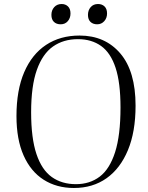

<svg xmlns="http://www.w3.org/2000/svg" viewBox="-20 -922 735 956"><path d="M62 -344Q62 -473 100.5 -562.5Q139 -652 209.5 -698.5Q280 -745 376 -745Q503 -745 579 -656Q655 -567 655 -396Q655 -266 617 -174.5Q579 -83 510.5 -34.5Q442 14 348 14Q262 14 197.5 -27Q133 -68 97.5 -148Q62 -228 62 -344ZM135 -363Q135 -234 161.5 -155Q188 -76 238 -40.5Q288 -5 358 -5Q427 -5 476.5 -42.5Q526 -80 553 -164Q580 -248 580 -387Q580 -510 555.5 -584.5Q531 -659 483.5 -693Q436 -727 368 -727Q296 -727 244 -690.5Q192 -654 163.5 -574Q135 -494 135 -363ZM236 -848Q236 -871 250 -886.5Q264 -902 287 -902Q306 -902 318.5 -890Q331 -878 331 -855Q331 -832 317.5 -816.5Q304 -801 282 -801Q261 -801 248.5 -813Q236 -825 236 -848ZM418 -848Q418 -871 431.5 -886.5Q445 -902 468 -902Q488 -902 500.5 -890Q513 -878 513 -855Q513 -832 499 -816.5Q485 -801 464 -801Q443 -801 430.5 -813Q418 -825 418 -848Z"/></svg>

Font: Literata 72pt Light
Style: Italic
Weight: 300
Italic angle: -2°
Designer: Latin by Veronika Burian and Jose Scaglione. Greek by Irene Vlachou. Cyrillic by Vera Evstafieva
Foundry: TypeTogether
Version: Version 3.002